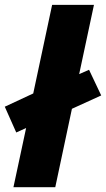

<svg xmlns="http://www.w3.org/2000/svg" viewBox="-36 -780 442 800"><path d="M20 0 72.8 -246.6 31.7 -228 -16.1 -335.4 102.5 -390.6 181.2 -759.8H355.5L293.9 -471.2L335 -489.3L385.7 -382.3L263.7 -326.7L194.3 0Z"/></svg>

Font: Open Sans SemiCondensed ExtraBold
Style: Italic
Weight: 800
Width: 4
Italic angle: -12°
Designer: Monotype Design Team
Foundry: Monotype Imaging Inc.
Version: Version 3.003